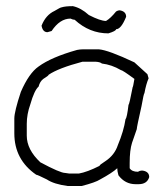

<svg xmlns="http://www.w3.org/2000/svg" viewBox="-20 -618 528 634"><path d="M253.9 -455.1H306.6Q337.9 -452.6 423.8 -412.1L466.8 -373L470.7 -359.4Q462.4 -340.3 457 -310.5Q454.6 -309.6 447.3 -267.6Q431.6 -198.2 431.6 -191.4L416 -146.5Q408.2 -122.1 408.2 -80.1V-62.5Q415.5 -50.8 435.5 -50.8Q441.9 -54.7 447.3 -54.7H451.2Q472.7 -51.3 472.7 -33.2Q465.8 -9.8 437.5 -9.8H427.7Q393.1 -9.8 371.1 -39.1Q367.2 -52.7 367.2 -62.5Q351.1 -47.4 310.5 -25.4Q295.4 -15.6 250 -3.9H203.1Q158.2 -9.8 134.8 -25.4Q103.5 -41 99.6 -41Q27.3 -90.8 27.3 -177.7V-226.6Q27.3 -249.5 48.8 -314.5Q75.7 -376.5 107.4 -398.4Q149.4 -429.2 234.4 -453.1Q244.6 -455.1 253.9 -455.1ZM68.4 -169.9Q68.4 -124 113.3 -82Q178.7 -46.9 195.3 -46.9L209 -44.9H240.2Q268.1 -49.8 308.6 -70.3Q308.6 -73.7 328.1 -85.9Q358.4 -106 369.1 -138.7Q388.7 -185.5 394.5 -224.6Q399.4 -229.5 404.3 -271.5Q407.2 -273.4 418 -330.1Q419.4 -330.1 423.8 -357.4Q384.3 -386.7 378.9 -386.7Q349.1 -404.3 316.4 -408.2Q311 -413.1 296.9 -414.1H252Q172.9 -393.1 140.6 -371.1Q140.6 -368.2 123 -357.4Q111.8 -349.1 107.4 -332Q93.3 -319.8 80.1 -273.4Q68.4 -240.7 68.4 -209ZM220.7 -597.7Q247.6 -591.8 273.4 -568.4Q311.5 -548.8 330.1 -548.8Q345.2 -557.6 363.3 -580.1Q369.6 -584 375 -584Q396.5 -580.6 396.5 -562.5Q379.9 -521.5 363.3 -521.5Q363.3 -515.6 337.9 -507.8Q275.4 -507.8 226.6 -552.7Q220.7 -552.7 212.9 -556.6Q177.7 -556.6 150.4 -515.6L136.7 -511.7Q121.1 -511.7 117.2 -533.2Q130.9 -568.4 160.2 -582Q179.7 -593.8 183.6 -593.8Q195.8 -597.7 220.7 -597.7Z"/></svg>

Font: CEF Fonts CJK
Style: Regular
Weight: 400
Designer: PartyBoss (派对大魔王)
Version: Release 2.25